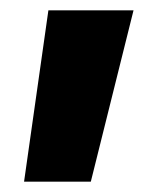

<svg xmlns="http://www.w3.org/2000/svg" viewBox="-20 -720 292 371"><path d="M26.5 -369 73.5 -700H238L155.5 -369Z"/></svg>

Font: Geologica ExtraBold
Style: Regular
Weight: 800
Designer: Sindre Bremnes, Frode Helland
Foundry: Monokrom Skriftforlag AS
Version: Version 1.010;gftools[0.9.28]